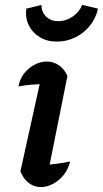

<svg xmlns="http://www.w3.org/2000/svg" viewBox="-20 -752 418 780"><path d="M171 -30 148 -81Q180 -83 208.5 -86.5Q237 -90 265 -96Q257 -64 238.5 -41Q220 -18 195.5 -5Q171 8 145 8Q119 8 97 -8.5Q75 -25 63 -56L153 -464L169 -411Q135 -410 108.5 -408Q82 -406 55 -401Q61 -433 79 -455Q97 -477 121 -489.5Q145 -502 170 -502Q197 -502 219 -487Q241 -472 254 -444ZM211 -583Q171 -583 141.5 -601Q112 -619 97 -649Q82 -679 87 -717L148 -732Q149 -702 168 -684Q187 -666 217 -666Q248 -666 275 -684.5Q302 -703 314 -732L378 -717Q370 -679 346 -648.5Q322 -618 286.5 -600.5Q251 -583 211 -583Z"/></svg>

Font: Piazzolla Thin
Style: Bold Italic
Weight: 700
Italic angle: -11.3°
Version: Version 2.005